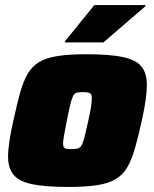

<svg xmlns="http://www.w3.org/2000/svg" viewBox="-20 -733 611 761"><path d="M251 8Q159 8 107 -3Q55 -14 33.5 -40.5Q12 -67 12 -112Q12 -139 17.5 -175Q23 -211 33 -255Q47 -319 59.5 -364.5Q72 -410 89.5 -440Q107 -470 135 -487Q163 -504 208.5 -511Q254 -518 322 -518Q414 -518 466.5 -507Q519 -496 540.5 -469.5Q562 -443 562 -397Q562 -370 557 -334.5Q552 -299 542 -255Q528 -191 515 -145.5Q502 -100 484.5 -70Q467 -40 438.5 -23Q410 -6 364.5 1Q319 8 251 8ZM264 -142Q277 -142 285 -143.5Q293 -145 298.5 -150.5Q304 -156 308.5 -168.5Q313 -181 318 -202Q323 -223 330 -255Q338 -290 341 -311Q344 -332 344 -345Q344 -356 340 -360.5Q336 -365 328.5 -366.5Q321 -368 309 -368Q293 -368 284 -365.5Q275 -363 269.5 -352Q264 -341 258.5 -318.5Q253 -296 245 -255Q238 -219 234 -197.5Q230 -176 230 -164Q230 -154 233.5 -149Q237 -144 244.5 -143Q252 -142 264 -142ZM237 -565 238 -570 354 -713H557L556 -708L390 -565Z"/></svg>

Font: Saira Thin Black
Style: Italic
Weight: 900
Italic angle: -12°
Version: Version 1.101